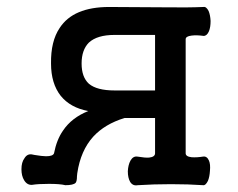

<svg xmlns="http://www.w3.org/2000/svg" viewBox="-20 -543 699 564"><path d="M435.5 -440.4V-277.3H316.4Q264.6 -277.3 241.2 -296.9Q219.7 -316.4 219.7 -356.4Q219.7 -396.5 241.2 -418Q265.6 -440.4 316.4 -440.4ZM525.4 -427.7Q525.4 -436.5 543 -438.5Q557.6 -440.4 578.1 -437.5Q587.9 -437.5 593.8 -451.2Q598.6 -462.9 598.6 -481.4Q597.7 -499 592.8 -510.7Q585.9 -524.4 577.1 -522.5Q531.2 -520.5 464.8 -521.5Q418.9 -521.5 300.8 -522.5Q195.3 -522.5 155.3 -460.9Q128.9 -421.9 129.9 -356.4Q129.9 -297.9 158.2 -261.7Q186.5 -226.6 239.3 -216.8Q190.4 -197.3 165 -159.2Q146.5 -132.8 138.7 -92.8Q135.7 -84 115.2 -84Q104.5 -84 81.1 -87.9L76.2 -88.9Q60.5 -92.8 51.8 -78.1Q43 -66.4 43 -45.9Q43 -26.4 50.8 -13.7Q59.6 1 74.2 0Q91.8 -2.9 124 -2.9Q156.2 -2.9 171.9 1Q195.3 1 202.1 -5.9Q206.1 -10.7 206.1 -25.4L207 -34.2Q216.8 -100.6 253.9 -141.6Q288.1 -178.7 345.7 -196.3H435.5V-92.8Q435.5 -82 418 -80.1Q407.2 -79.1 383.8 -83Q371.1 -85 363.3 -71.3Q356.4 -58.6 355.5 -40Q355.5 -20.5 362.3 -8.8Q370.1 3.9 384.8 1Q431.6 -2 482.4 -2Q533.2 -2 577.1 1Q584 2 590.8 -11.7Q595.7 -23.4 596.7 -41Q598.6 -60.5 593.8 -71.3Q587.9 -85 576.2 -83Q558.6 -80.1 543 -81.1Q525.4 -83 525.4 -92.8Z"/></svg>

Font: Gungsuh
Style: Regular
Weight: 400
Version: Version 2.21